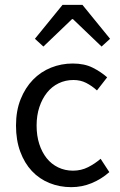

<svg xmlns="http://www.w3.org/2000/svg" viewBox="-20 -760 496 792"><path d="M274 12Q226 12 184 -5Q142 -22 111.5 -54.5Q81 -87 63.5 -134.5Q46 -182 46 -242Q46 -303 65 -350.5Q84 -398 116 -431Q148 -464 190.5 -481Q233 -498 280 -498Q328 -498 362 -481Q396 -464 422 -441L380 -387Q359 -406 335.5 -418Q312 -430 283 -430Q250 -430 222 -416.5Q194 -403 174 -378Q154 -353 142.5 -318.5Q131 -284 131 -242Q131 -200 142 -166Q153 -132 172.5 -107.5Q192 -83 220 -69.5Q248 -56 281 -56Q315 -56 343.5 -70.5Q372 -85 395 -105L431 -50Q398 -21 358 -4.5Q318 12 274 12ZM124 -600 238 -740H320L434 -600L399 -568L281 -681H277L159 -568Z"/></svg>

Font: SourceSansPro
Style: Book
Weight: 400
Designer: Paul D. Hunt
Foundry: Adobe Systems Incorporated
Version: Version 2.021;PS 2.000;hotconv 1.0.86;makeotf.lib2.5.63406